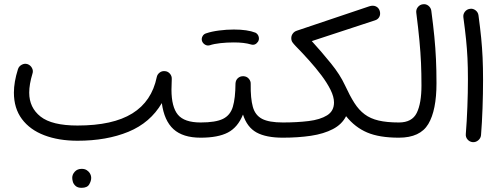

<svg xmlns="http://www.w3.org/2000/svg" viewBox="-20 -648 2424 924"><path d="M46.9 -202.1Q46.9 -253.4 66.4 -314.9Q70.8 -329.1 84.5 -336.4Q98.1 -343.8 112.3 -339.4Q126.5 -334.5 133.8 -321Q141.1 -307.6 136.2 -293.5Q120.6 -242.2 120.6 -202.1Q120.6 -129.9 175.3 -86.9Q230 -43.9 353 -43.9Q522.9 -43.9 616.7 -102.1Q710.4 -160.2 734.4 -276.9Q736.8 -289.6 747.8 -298.3Q758.8 -307.1 773.4 -305.7Q788.1 -304.7 797.9 -293.2Q807.6 -281.7 806.6 -267.1Q805.2 -240.2 805.2 -216.8Q805.2 -133.3 836.2 -95.9Q867.2 -58.6 945.3 -58.6H945.8Q961.4 -58.6 971.7 -48.1Q981.9 -37.6 981.9 -22Q981.9 -6.8 971.7 3.9Q961.4 14.6 945.8 14.6H945.3Q859.9 14.6 814.9 -26.4Q770 -67.4 758.8 -151.9Q703.1 -57.1 598.1 -13.9Q493.2 29.3 353 29.3Q262.2 29.3 193.1 2.9Q124 -23.4 85.4 -75.2Q46.9 -127 46.9 -202.1ZM327.6 208Q327.6 191.4 340.1 178Q352.5 164.6 373 164.6Q387.2 164.6 396.7 170.4Q406.2 176.3 411.6 184.6Q418.9 195.8 418.9 208.5Q418.9 222.7 409.4 239.3Q399.9 255.9 372.6 255.9Q354.5 255.9 344.7 247.6Q335 239.3 331.1 228.5Q327.6 216.3 327.6 208Z M908.7 -22Q908.7 -37.6 919.7 -48.1Q930.7 -58.6 945.8 -58.6Q1017.6 -58.6 1053 -75.9Q1088.4 -93.3 1100.6 -134.3Q1112.8 -175.3 1113.3 -246.1Q1114.3 -263.2 1125.7 -272.7Q1137.2 -282.2 1152.3 -281.2Q1168 -280.3 1177.7 -268.8Q1187.5 -257.3 1186.5 -242.7Q1185.5 -174.3 1196.8 -133.8Q1208 -93.3 1241.5 -75.9Q1274.9 -58.6 1341.3 -58.6H1341.8Q1357.4 -58.6 1367.7 -48.1Q1377.9 -37.6 1377.9 -22Q1377.9 -6.8 1367.7 3.9Q1357.4 14.6 1341.8 14.6H1341.3Q1260.3 14.6 1214.6 -10.5Q1168.9 -35.6 1149.4 -96.7Q1124.5 -35.2 1076.9 -10.3Q1029.3 14.6 945.8 14.6Q930.7 14.6 919.7 3.9Q908.7 -6.8 908.7 -22ZM952.1 -450.7Q948.7 -462.4 954.6 -473.4Q960.4 -484.4 972.7 -487.8Q998.5 -496.6 1034.4 -501.2Q1070.3 -505.9 1105.5 -505.9Q1170.9 -505.9 1209.5 -490.7Q1221.2 -484.4 1224.9 -471.4Q1228.5 -458.5 1221.7 -447.3Q1208 -427.7 1187.5 -434.1Q1155.8 -443.8 1105.5 -443.8Q1071.8 -443.8 1040.8 -440.4Q1009.8 -437 989.7 -430.2Q977.5 -426.8 966.8 -433.1Q956.1 -439.5 952.1 -450.7Z M1305.2 -22Q1305.2 -37.6 1315.9 -48.1Q1326.7 -58.6 1341.8 -58.6Q1409.2 -58.6 1465.1 -65.4Q1521 -72.3 1554.2 -93Q1587.4 -113.8 1587.4 -154.8Q1587.4 -182.1 1570.8 -215.6Q1554.2 -249 1526.9 -285.4Q1499.5 -321.8 1467 -357.9Q1434.6 -394 1402.8 -426.3Q1392.6 -437 1387.2 -444.8Q1381.8 -452.6 1381.8 -464.8Q1381.8 -476.6 1389.2 -486.6Q1396.5 -496.6 1409.2 -500.5L1757.3 -617.7Q1775.4 -623.5 1789.1 -617.2Q1802.7 -610.8 1807.6 -595.2Q1812 -579.1 1805.4 -566.7Q1798.8 -554.2 1783.7 -549.8L1480.5 -450.2Q1529.3 -396.5 1573 -342.5Q1616.7 -288.6 1640.1 -237.8Q1640.6 -237.3 1640.6 -236.8Q1663.6 -187 1685.3 -152.8Q1707 -118.7 1734.9 -97.9Q1762.7 -77.1 1802.2 -67.9Q1841.8 -58.6 1899.4 -58.6H1899.9Q1915.5 -58.6 1925.8 -48.1Q1936 -37.6 1936 -22Q1936 -6.8 1925.8 3.9Q1915.5 14.6 1899.9 14.6H1899.4Q1805.7 14.6 1747.1 -10.3Q1688.5 -35.2 1645.5 -88.9Q1625.5 -49.3 1581.8 -26.6Q1538.1 -3.9 1476.6 5.4Q1415 14.6 1341.8 14.6Q1326.7 14.6 1315.9 3.9Q1305.2 -6.8 1305.2 -22Z M1863.3 -22Q1863.3 -37.6 1874 -48.1Q1884.8 -58.6 1899.9 -58.6Q1962.9 -58.6 1985.6 -104.7Q2008.3 -150.9 2008.3 -236.3Q2008.3 -294.9 2006.1 -345.2Q2003.9 -395.5 1998.5 -452.4Q1993.2 -509.3 1983.4 -586.4Q1981.4 -601.6 1990.7 -613.5Q2000 -625.5 2014.6 -627.4Q2029.8 -629.9 2041.7 -620.4Q2053.7 -610.8 2055.7 -596.2Q2064.9 -526.9 2070.3 -471.4Q2075.7 -416 2078.1 -363.3Q2080.6 -310.5 2080.6 -247.6Q2080.6 -117.2 2041.3 -51.3Q2002 14.6 1899.9 14.6Q1884.8 14.6 1874 3.9Q1863.3 -6.8 1863.3 -22Z M2210 -564.5Q2208 -579.6 2217.3 -591.6Q2226.6 -603.5 2241.7 -605.5Q2256.3 -607.9 2268.6 -598.4Q2280.8 -588.9 2282.7 -574.2Q2291 -512.7 2295.7 -465.3Q2300.3 -418 2302.5 -370.8Q2304.7 -323.7 2304.7 -262.7Q2304.7 -197.8 2302.2 -127.9Q2299.8 -58.1 2294.9 2.4Q2293.5 17.1 2281.7 27.1Q2270 37.1 2254.9 36.1Q2239.7 34.7 2230 23.2Q2220.2 11.7 2221.7 -3.4Q2226.6 -63.5 2229.2 -133.1Q2231.9 -202.6 2231.9 -266.1Q2231.9 -324.2 2229.7 -368.4Q2227.5 -412.6 2222.9 -458Q2218.3 -503.4 2210 -564.5Z"/></svg>

Font: Mikhak Regular
Style: Regular
Weight: 400
Designer: Amin Abedi
Version: Version 3.3